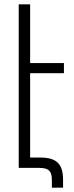

<svg xmlns="http://www.w3.org/2000/svg" viewBox="-20 -780 342 892"><path d="M67 0H161C205 0 221 13 221 57V92H273V55C273 -21 240 -48 167 -48H120V-440H277V-487H120V-760H67Z"/></svg>

Font: Noto Sans Armenian ExtraCondensed Light
Style: Regular
Weight: 300
Width: 2
Designer: Monotype Design Team
Foundry: Monotype Imaging Inc.
Version: Version 2.008